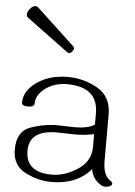

<svg xmlns="http://www.w3.org/2000/svg" viewBox="-56 -851 634 905"><g transform="rotate(5 260.5 -398.5)"><path d="M478 11.7Q465.8 11.7 456.5 6.3Q416 -17.6 407.7 -65.4Q342.3 11.7 221.2 11.7Q159.2 11.7 97.9 -19.3Q36.6 -50.3 36.6 -125.5Q36.6 -211.9 99.9 -234.6Q163.1 -257.3 230.5 -257.3Q247.6 -257.3 267.3 -256.1Q287.1 -254.9 307.1 -254.9Q371.1 -254.9 402.8 -275.4V-328.1Q402.8 -453.1 256.8 -454.1Q200.2 -454.1 158.2 -425.8Q111.3 -393.6 110.8 -350.1Q110.8 -333 80.6 -333Q51.3 -333 51.3 -350.1Q51.8 -406.7 112.3 -447.8Q170.9 -488.3 256.8 -488.3Q331.1 -488.3 397 -451.2Q462.9 -414.1 462.9 -328.1V-108.4Q462.9 -39.1 500 -17.1Q508.3 -12.2 508.3 -5.4Q508.3 1.5 499 6.8Q489.3 11.7 478 11.7ZM221.2 -22.9Q281.2 -22.9 342 -62.3Q402.8 -101.6 402.8 -171.4V-230.5Q360.8 -221.2 312 -221.2Q291 -221.2 269.5 -222.2Q248 -223.1 226.6 -223.1Q96.7 -223.1 96.7 -125.5Q96.7 -22.9 221.2 -22.9ZM251.5 -600.6Q258.8 -600.6 266.1 -609.9Q273.4 -619.1 273.4 -625Q273.4 -629.4 269 -633.8L87.9 -802.7Q83 -807.6 76.2 -807.6Q62 -807.6 47.9 -790Q37.6 -776.4 37.6 -764.6Q37.6 -755.4 44.4 -750.5L243.7 -603.5Q248 -600.6 251.5 -600.6Z"/></g></svg>

Font: Gayathri Thin
Style: Regular
Weight: 100
Designer: Binoy Dominic <binoy.domenic@gmail.com>
Foundry: SMC
Version: Version 1.000